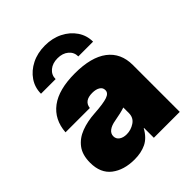

<svg xmlns="http://www.w3.org/2000/svg" viewBox="-208 -865 998 998"><g transform="rotate(-45 291.5 -365.5)"><path d="M200.2 9.3Q122.6 9.3 73.5 -28.3Q24.4 -65.9 24.4 -142.6Q24.4 -200.2 50.8 -235.1Q77.1 -270 122.1 -287.1Q167 -304.2 222.7 -307.6Q291 -312 319.3 -321.8Q347.7 -331.5 347.7 -352.5V-354.5Q347.7 -371.6 331.8 -381.6Q315.9 -391.6 289.1 -391.6Q230 -391.6 224.6 -344.7H45.9Q52.2 -432.6 115.2 -480Q178.2 -527.3 296.9 -527.3Q416.5 -527.3 478.8 -480Q541 -432.6 541 -344.7V0H350.6V-72.3H348.6Q323.2 -26.4 286.4 -8.5Q249.5 9.3 200.2 9.3ZM263.7 -112.3Q295.4 -112.3 322.5 -130.4Q349.6 -148.4 349.6 -182.6V-223.6Q321.8 -213.9 271.5 -205.1Q241.7 -200.2 224.4 -187.3Q207 -174.3 207 -154.3Q207 -134.8 222.9 -123.5Q238.8 -112.3 263.7 -112.3ZM289.1 -739.7Q343.8 -739.7 387 -718Q430.2 -696.3 455.3 -659.4Q480.5 -622.6 480.5 -576.7H372.1Q372.1 -607.4 348.9 -627Q325.7 -646.5 289.1 -646.5Q252 -646.5 228.5 -627Q205.1 -607.4 205.1 -576.7H97.7Q97.7 -622.6 122.8 -659.4Q147.9 -696.3 191.2 -718Q234.4 -739.7 289.1 -739.7Z"/></g></svg>

Font: Inter Display Black
Style: Regular
Weight: 900
Designer: Rasmus Andersson
Foundry: rsms
Version: Version 4.000;git-a52131595